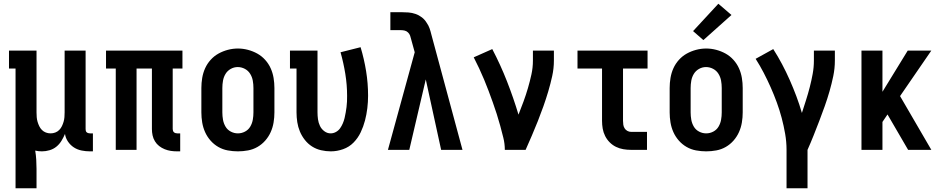

<svg xmlns="http://www.w3.org/2000/svg" viewBox="-20 -800 5040 1025"><path d="M63 205V-434H28V-530H175V-200Q175 -187 176 -174.5Q177 -162 180.5 -150Q184 -138 189.5 -126.5Q195 -115 204 -106Q213 -97 225 -92.5Q237 -88 250 -88Q263 -88 275 -92.5Q287 -97 296 -106Q305 -115 310.5 -126.5Q316 -138 319.5 -150Q323 -162 324 -174.5Q325 -187 325 -200V-530H437V-111Q437 -107 438 -102Q439 -97 442.5 -94Q446 -91 450.5 -89.5Q455 -88 460 -88H476V8H460Q438 8 415.5 3.5Q393 -1 374.5 -13Q356 -25 343 -44Q330 -63 327 -85Q319 -66 308 -48Q297 -30 281 -17Q265 -4 244.5 2Q224 8 204 8Q195 8 186 7Q177 6 168 4Q172 28 173.5 53Q175 78 175 102V205Z M926 8Q908 8 891.5 5.5Q875 3 859 -3.5Q843 -10 829.5 -20.5Q816 -31 807 -46Q798 -61 794.5 -77.5Q791 -94 791 -111V-434H709V0H598V-434H546V-530H954V-434H902V-111Q902 -107 903.5 -102Q905 -97 908.5 -94Q912 -91 916.5 -89.5Q921 -88 926 -88H942V8Z M1250 8Q1223 8 1196 3Q1169 -2 1145.5 -15.5Q1122 -29 1104 -49.5Q1086 -70 1075 -94.5Q1064 -119 1059.5 -146Q1055 -173 1055 -200V-330Q1055 -357 1059.5 -384Q1064 -411 1075 -435.5Q1086 -460 1104.5 -480.5Q1123 -501 1146.5 -514Q1170 -527 1196.5 -534Q1223 -541 1250 -541Q1277 -541 1303.5 -534Q1330 -527 1353.5 -514Q1377 -501 1395.5 -480.5Q1414 -460 1425 -435.5Q1436 -411 1440.5 -384Q1445 -357 1445 -330V-200Q1445 -173 1440.5 -146Q1436 -119 1425 -94.5Q1414 -70 1396 -49.5Q1378 -29 1354.5 -15.5Q1331 -2 1304 3Q1277 8 1250 8ZM1250 -88Q1270 -88 1288 -97.5Q1306 -107 1316 -124Q1326 -141 1329.5 -160.5Q1333 -180 1333 -200V-330Q1333 -350 1329.5 -369.5Q1326 -389 1315.5 -406Q1305 -423 1287 -432.5Q1269 -442 1249 -442Q1229 -442 1211.5 -432Q1194 -422 1184 -405.5Q1174 -389 1170.5 -369.5Q1167 -350 1167 -330V-200Q1167 -180 1170.5 -160.5Q1174 -141 1184 -124Q1194 -107 1212 -97.5Q1230 -88 1250 -88Z M1746 8Q1720 8 1694 2Q1668 -4 1646 -18Q1624 -32 1607.5 -53Q1591 -74 1581 -98Q1571 -122 1567 -148Q1563 -174 1563 -200V-434H1528V-530H1675V-200Q1675 -182 1677.5 -163.5Q1680 -145 1688 -128Q1696 -111 1711.5 -99.5Q1727 -88 1745 -88Q1760 -88 1773.5 -95.5Q1787 -103 1795.5 -115Q1804 -127 1810 -141Q1816 -155 1819.5 -169.5Q1823 -184 1825.5 -199Q1828 -214 1830 -228.5Q1832 -243 1832.5 -258Q1833 -273 1833 -288Q1833 -347 1823.5 -405.5Q1814 -464 1798 -521L1905 -548Q1924 -485 1934.5 -420Q1945 -355 1945 -289Q1945 -256 1941 -222.5Q1937 -189 1928.5 -156.5Q1920 -124 1905.5 -93.5Q1891 -63 1867.5 -39Q1844 -15 1811.5 -3.5Q1779 8 1746 8Z M2051 0 2194 -521 2175 -590Q2173 -600 2169.5 -609.5Q2166 -619 2158.5 -626.5Q2151 -634 2141 -636.5Q2131 -639 2121 -639H2064V-735H2121Q2141 -735 2160.5 -733.5Q2180 -732 2198.5 -725.5Q2217 -719 2232.5 -707Q2248 -695 2258 -678Q2268 -664 2273.5 -648Q2279 -632 2283 -615L2449 0H2335L2253 -376L2165 0Z M2675 0Q2675 -33 2667 -65Q2659 -97 2650.5 -128.5Q2642 -160 2632 -191Q2622 -222 2611 -253Q2600 -284 2588.5 -314.5Q2577 -345 2564.5 -375Q2552 -405 2538 -435Q2524 -465 2509 -494L2608 -538Q2652 -454 2686.5 -366Q2721 -278 2748 -188Q2762 -223 2775 -258.5Q2788 -294 2798.5 -330Q2809 -366 2817 -402.5Q2825 -439 2825 -477V-530H2937V-477Q2937 -435 2928 -394Q2919 -353 2907 -312.5Q2895 -272 2881 -232.5Q2867 -193 2851.5 -154Q2836 -115 2819.5 -76.5Q2803 -38 2786 0Z M3349 0Q3328 0 3307.5 -3.5Q3287 -7 3268.5 -16Q3250 -25 3235 -40Q3220 -55 3210.5 -74Q3201 -93 3197.5 -113.5Q3194 -134 3194 -155V-434H3063V-530H3437V-434H3306V-155Q3306 -144 3307.5 -134Q3309 -124 3314.5 -115Q3320 -106 3329.5 -101Q3339 -96 3349 -96H3434V0Z M3750 8Q3723 8 3696 3Q3669 -2 3645.5 -15.5Q3622 -29 3604 -49.5Q3586 -70 3575 -94.5Q3564 -119 3559.5 -146Q3555 -173 3555 -200V-330Q3555 -357 3559.5 -384Q3564 -411 3575 -435.5Q3586 -460 3604.5 -480.5Q3623 -501 3646.5 -514Q3670 -527 3696.5 -534Q3723 -541 3750 -541Q3777 -541 3803.5 -534Q3830 -527 3853.5 -514Q3877 -501 3895.5 -480.5Q3914 -460 3925 -435.5Q3936 -411 3940.5 -384Q3945 -357 3945 -330V-200Q3945 -173 3940.5 -146Q3936 -119 3925 -94.5Q3914 -70 3896 -49.5Q3878 -29 3854.5 -15.5Q3831 -2 3804 3Q3777 8 3750 8ZM3750 -88Q3770 -88 3788 -97.5Q3806 -107 3816 -124Q3826 -141 3829.5 -160.5Q3833 -180 3833 -200V-330Q3833 -350 3829.5 -369.5Q3826 -389 3815.5 -406Q3805 -423 3787 -432.5Q3769 -442 3749 -442Q3729 -442 3711.5 -432Q3694 -422 3684 -405.5Q3674 -389 3670.5 -369.5Q3667 -350 3667 -330V-200Q3667 -180 3670.5 -160.5Q3674 -141 3684 -124Q3694 -107 3712 -97.5Q3730 -88 3750 -88ZM3735 -586 3680 -634 3815 -780 3885 -720Z M4179 205V0Q4179 -43 4171.5 -86Q4164 -129 4153 -170.5Q4142 -212 4127 -253Q4112 -294 4094.5 -333.5Q4077 -373 4057 -411.5Q4037 -450 4014 -486L4108 -538Q4133 -499 4155 -457.5Q4177 -416 4196 -373Q4215 -330 4231.5 -286Q4248 -242 4261 -197Q4272 -231 4283 -265.5Q4294 -300 4303 -335Q4312 -370 4318.5 -405.5Q4325 -441 4325 -477V-530H4437V-477Q4437 -435 4428.5 -394Q4420 -353 4408.5 -313Q4397 -273 4383 -233.5Q4369 -194 4354 -155Q4339 -116 4323.5 -77Q4308 -38 4291 0V205Z M4579 0V-530H4691V-310L4826 -530H4952L4785 -287L4952 0H4828L4718 -189L4691 -149V0Z"/></svg>

Font: Iosevka Slab
Style: Bold
Weight: 700
Monospace: yes
Designer: Belleve Invis
Foundry: Belleve Invis
Version: Version 11.1.1; ttfautohint (v1.8.3)